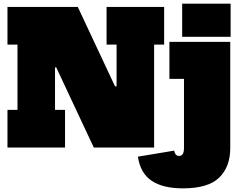

<svg xmlns="http://www.w3.org/2000/svg" viewBox="-20 -810 1325 1054"><path d="M495 0 133 -772H407L769 0ZM21 -565V-772H407L330 -440H282V-207H337V0H21V-207H76V-565ZM565 -565V-772H881V-565H826V0H657L578 -336H620V-565ZM910 -580H1244V3Q1244 105.5 1183.5 164.8Q1123 224 984 224Q874 224 812.2 182.2Q750.5 140.5 737 50L936 17Q938.5 31 945.2 38.5Q952 46 963 46Q976.5 46 983.2 35.2Q990 24.5 990 3V-377H910ZM980 -790H1246V-608H980Z"/></svg>

Font: Hepta Slab Black
Style: Regular
Weight: 900
Designer: Michael LaGattuta
Foundry: Michael LaGattuta
Version: Version 1.102